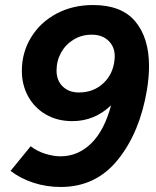

<svg xmlns="http://www.w3.org/2000/svg" viewBox="-20 -731 621 764"><path d="M573 -468Q573 -426 565 -375Q537 -205 449.5 -96Q362 13 222 13Q164 13 112.5 -4Q61 -21 22 -51L102 -149Q128 -129 160.5 -119Q193 -109 221 -109Q290 -109 342.5 -160Q395 -211 422 -312Q356 -249 268 -249Q208 -249 162.5 -275.5Q117 -302 92 -347.5Q67 -393 67 -449Q67 -522 103.5 -582Q140 -642 204.5 -676.5Q269 -711 350 -711Q464 -711 518.5 -645.5Q573 -580 573 -468ZM294 -363Q352 -363 391.5 -400Q431 -437 436 -496Q440 -539 414.5 -566Q389 -593 345 -593Q305 -593 273 -573.5Q241 -554 223 -521.5Q205 -489 205 -450Q205 -411 229.5 -387Q254 -363 294 -363Z"/></svg>

Font: Oak Sans
Style: Bold Italic
Weight: 700
Italic angle: -9.5°
Foundry: Erik Kennedy, Walven
Version: Version 1.000